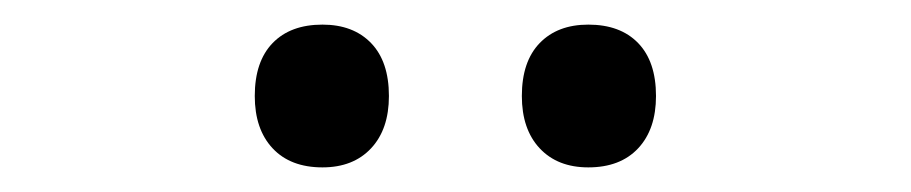

<svg xmlns="http://www.w3.org/2000/svg" viewBox="-20 -843 740 156"><path d="M242 -707Q216 -707 201.5 -722.5Q187 -738 187 -765Q187 -793 201.5 -808Q216 -823 242 -823Q267 -823 281.5 -808Q296 -793 296 -765Q296 -738 281.5 -722.5Q267 -707 242 -707ZM458 -707Q433 -707 418.5 -722.5Q404 -738 404 -765Q404 -793 418.5 -808Q433 -823 458 -823Q484 -823 498.5 -808Q513 -793 513 -765Q513 -738 498.5 -722.5Q484 -707 458 -707Z"/></svg>

Font: Martian Mono ExtraLight
Style: Regular
Weight: 200
Monospace: yes
Designer: Roman Shamin
Foundry: Evil Martians
Version: Version 1.000; ttfautohint (v1.8.4.7-5d5b)